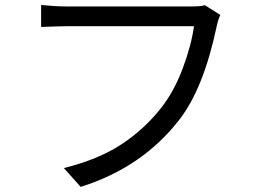

<svg xmlns="http://www.w3.org/2000/svg" viewBox="-20 -725 1040 768"><path d="M799.8 -704.1 861.3 -665Q852.5 -647.5 845.7 -615.2Q793.9 -371.1 697.3 -246.1Q548.8 -54.7 302.7 22.5L235.4 -52.7Q373 -86.9 464.8 -147Q556.6 -207 625 -293.9Q675.8 -358.4 710.4 -450.2Q745.1 -542 755.9 -620.1H245.1Q223.6 -620.1 144.5 -617.2V-705.1Q201.2 -699.2 245.1 -699.2H747.1Q781.2 -699.2 799.8 -704.1Z"/></svg>

Font: Gen Shin Gothic Monospace Regular
Style: Regular
Weight: 400
Designer: [Source Han Sans]
Ryoko NISHIZUKA  (kana & ideographs); Paul D. Hunt (Latin, Greek & Cyrillic); Wenlong ZHANG  (bopomofo
Version: Version 1.002.20150607